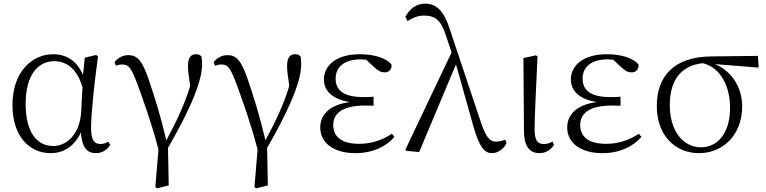

<svg xmlns="http://www.w3.org/2000/svg" viewBox="-20 -822 4182 1048"><path d="M257 14C320 14 385 -18 421 -99C429 -15 455 14 504 14C539 14 566 -5 582 -32L571 -49C557 -41 546 -36 528 -36C495 -36 477 -56 477 -125C477 -199 496 -379 515 -514L505 -522L443 -507L433 -413C399 -492 341 -526 269 -526C159 -526 48 -434 48 -249C48 -82 137 14 257 14ZM430 -346 423 -210C414 -80 337 -25 271 -25C177 -25 120 -106 120 -255C120 -422 194 -488 276 -488C338 -488 400 -452 430 -346Z M828 199 837 206 901 190 897 -15C991 -177 1083 -362 1083 -469C1083 -486 1082 -499 1080 -513C1072 -522 1065 -526 1049 -526C1022 -526 1006 -507 1006 -462C1006 -437 1009 -414 1018 -353C985 -245 946 -166 888 -56C856 -193 822 -298 796 -375C757 -496 727 -521 681 -521C649 -521 624 -506 605 -483L613 -463C624 -468 635 -470 647 -470C684 -470 696 -453 733 -355C765 -266 806 -155 845 -6Z M1369 199 1378 206 1442 190 1438 -15C1532 -177 1624 -362 1624 -469C1624 -486 1623 -499 1621 -513C1613 -522 1606 -526 1590 -526C1563 -526 1547 -507 1547 -462C1547 -437 1550 -414 1559 -353C1526 -245 1487 -166 1429 -56C1397 -193 1363 -298 1337 -375C1298 -496 1268 -521 1222 -521C1190 -521 1165 -506 1146 -483L1154 -463C1165 -468 1176 -470 1188 -470C1225 -470 1237 -453 1274 -355C1306 -266 1347 -155 1386 -6Z M1920 14C2014 14 2088 -22 2133 -75L2119 -92C2067 -57 2006 -37 1941 -37C1846 -37 1799 -74 1799 -140C1799 -197 1840 -246 1974 -246C1985 -246 1994 -246 2019 -245V-294C1995 -292 1980 -292 1964 -292C1852 -292 1812 -332 1812 -393C1812 -456 1859 -498 1949 -498L1979 -496L2023 -455C2047 -433 2060 -427 2081 -427C2103 -427 2120 -444 2117 -470C2083 -510 2012 -526 1944 -526C1812 -526 1748 -462 1748 -388C1748 -328 1792 -280 1890 -265C1776 -250 1728 -194 1728 -126C1728 -40 1804 14 1920 14Z M2667 14C2697 14 2731 -10 2745 -41L2738 -60C2720 -52 2700 -49 2688 -49C2653 -49 2632 -72 2601 -166L2435 -663C2404 -762 2362 -802 2301 -802C2254 -802 2217 -776 2193 -731L2204 -707C2231 -724 2260 -737 2295 -737C2352 -737 2386 -714 2412 -634L2445 -536L2193 -6L2197 1L2268 8L2469 -471L2562 -139C2598 -9 2629 14 2667 14Z M2926 14C2963 14 2992 -10 3004 -32L2996 -49C2982 -42 2969 -36 2949 -36C2917 -36 2898 -51 2898 -116C2898 -195 2904 -282 2914 -514L2905 -520L2837 -505L2840 -110C2840 -19 2873 14 2926 14Z M3268 14C3362 14 3436 -22 3481 -75L3467 -92C3415 -57 3354 -37 3289 -37C3194 -37 3147 -74 3147 -140C3147 -197 3188 -246 3322 -246C3333 -246 3342 -246 3367 -245V-294C3343 -292 3328 -292 3312 -292C3200 -292 3160 -332 3160 -393C3160 -456 3207 -498 3297 -498L3327 -496L3371 -455C3395 -433 3408 -427 3429 -427C3451 -427 3468 -444 3465 -470C3431 -510 3360 -526 3292 -526C3160 -526 3096 -462 3096 -388C3096 -328 3140 -280 3238 -265C3124 -250 3076 -194 3076 -126C3076 -40 3152 14 3268 14Z M3796 14C3921 14 4031 -80 4031 -242C4031 -346 3972 -436 3882 -472L4121 -453L4117 -517L3861 -514C3660 -512 3565 -407 3565 -243C3565 -84 3664 14 3796 14ZM3817 -477C3914 -453 3965 -349 3965 -234C3965 -95 3897 -18 3806 -18C3711 -18 3636 -104 3636 -249C3636 -380 3694 -465 3817 -477Z"/></svg>

Font: Noto Serif CJK TC Light
Style: Regular
Weight: 300
Designer: Ryoko NISHIZUKA 西塚涼子 (kana & ideographs); Frank Grießhammer (Latin, Greek & Cyrillic); Wenlong ZHANG 张文龙 (bopomofo); San
Foundry: Adobe
Version: Version 2.001;hotconv 1.1.0;makeotfexe 2.6.0